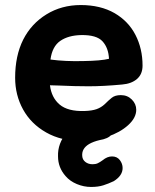

<svg xmlns="http://www.w3.org/2000/svg" viewBox="-20 -550 615 761"><path d="M303 9Q355 9 405.5 -8Q456 -25 488 -54Q520 -83 520 -115Q520 -138 502.5 -155.5Q485 -173 459 -173Q436 -173 423 -162.5Q410 -152 395 -137Q381 -124 363 -117.5Q345 -111 315 -110Q249 -108 216.5 -135.5Q184 -163 178 -212L213 -211Q276 -208 331 -208Q389 -208 464 -215Q501 -218 523 -237Q545 -256 545 -290Q545 -357 517 -411.5Q489 -466 434 -498Q378 -530 300 -530Q224 -530 164 -493Q104 -456 72 -393Q40 -329 40 -242Q40 -173 71.5 -116Q103 -59 163 -25Q223 9 303 9ZM180 -314Q187 -366 219 -388Q251 -410 302 -411Q363 -412 386.5 -386Q410 -360 412 -317Q380 -309 311 -308Q239 -306 180 -314ZM341 191Q369 191 389.5 184.5Q410 178 431 168Q466 146 466 116Q466 99 455 84.5Q444 70 424 70Q405 70 387 85Q376 93 367.5 97Q359 101 347 101Q330 101 318.5 92Q307 83 306 69Q303 39 333 21Q350 11 376 5Q383 3 390 2Q397 0 404 -3Q422 -11 429.5 -28.5Q437 -46 426 -64Q409 -92 356 -85Q327 -82 296.5 -65.5Q266 -49 245 -25Q208 18 210 70Q210 114 240 148Q257 168 284.5 179.5Q312 191 341 191Z"/></svg>

Font: Balsamiq Sans
Style: Bold
Weight: 700
Designer: Michael Angeles
Foundry: Balsamiq SRL
Version: Version 1.020; ttfautohint (v1.8.4.7-5d5b);gftools[0.9.26]